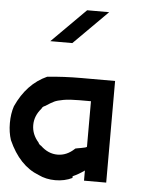

<svg xmlns="http://www.w3.org/2000/svg" viewBox="-57 -882 781 941"><g transform="rotate(5 333.5 -411.5)"><path d="M390.8 -50Q363.3 -30 333.3 -16.7V-8.3Q295.8 10 250 10Q204.2 10 166.7 -8.3Q70.8 -45 16.7 -166.7Q4.2 -204.2 4.2 -250Q4.2 -295.8 16.7 -333.3Q68.3 -447.5 166.7 -491.7Q248.3 -500 333.3 -500H500V0H390.8ZM333.3 -151.7V-152.5Q336.7 -154.2 362.5 -158.3Q388.3 -162.5 390.8 -166.7V-390.8H333.3Q285 -390.8 255.4 -385.4Q225.8 -380 211.7 -373.3Q197.5 -366.7 166.7 -346.7V-347.5Q155 -341.7 152.5 -333.3Q119.2 -295.8 119.2 -250Q119.2 -204.2 152.5 -166.7Q155.8 -157.5 166.7 -151.7Q204.2 -115.8 250 -115.8Q295.8 -115.8 333.3 -151.7ZM441.7 -833.3Q309.2 -700 275 -666.7H166.7L333.3 -833.3Z"/></g></svg>

Font: 0xA000-Mono
Style: Mono-Bold
Weight: 700
Version: Version 0.1